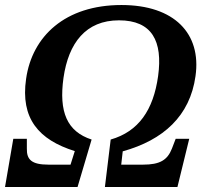

<svg xmlns="http://www.w3.org/2000/svg" viewBox="-32 -745 825 765"><path d="M-12 0H277L333 -189C235 -221 202 -299 221 -435C241 -574 310 -664 442 -664C574 -664 617 -581 598 -442C579 -306 520 -221 409 -189L386 0H675L722 -192H668L653 -153C635 -107 605 -89 538 -89H451L457 -142C619 -187 725 -283 747 -442C771 -611 663 -725 452 -725C227 -725 96 -600 72 -431C49 -273 122 -188 266 -143L249 -89H161C94 -89 74 -109 75 -153V-192H21Z"/></svg>

Font: Noto Serif SemiBold
Style: Italic
Weight: 600
Italic angle: -12°
Designer: Monotype Design Team
Foundry: Monotype Imaging Inc.
Version: Version 2.014